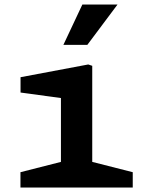

<svg xmlns="http://www.w3.org/2000/svg" viewBox="-20 -838 660 858"><path d="M71.4 -68.5 284.9 -122.8 252.3 -66.7V-435L284.3 -395.5L71.8 -424.5V-493L374.3 -549.9L392.2 -543.9V-66.7L359.7 -122.8L573.2 -68.5V0H71.4ZM505.1 -817.7H348L263.2 -637.4H370.2Z"/></svg>

Font: Monaspace Xenon Var
Style: Regular
Weight: 400
Designer: Riley Cran and the Lettermatic Team
Version: Version 1.000 (Monaspace Xenon Var)